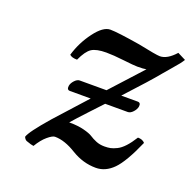

<svg xmlns="http://www.w3.org/2000/svg" viewBox="-90 -536 646 639"><g transform="rotate(20 233.5 -216.0)"><path d="M438 -443.8 466.8 -429.2Q462.4 -421.9 455.6 -413.1Q448.7 -404.3 433.6 -387Q418.5 -369.6 412.1 -361.8Q382.3 -325.2 308.1 -245.1H366.2Q377.9 -245.1 376 -231Q374.5 -221.2 365.5 -211.2Q356.4 -201.2 347.2 -201.2H267.1Q259.8 -193.4 225.3 -156.5Q190.9 -119.6 175.8 -102.1Q207 -102.1 228.8 -96.4Q250.5 -90.8 260 -84.5Q269.5 -78.1 283 -72.5Q296.4 -66.9 313 -66.9Q325.2 -66.9 334.5 -68.8Q343.8 -70.8 356.2 -76.9Q368.7 -83 381.6 -96.9Q394.5 -110.8 408.2 -132.8Q424.8 -132.8 433.1 -123Q399.4 -45.9 371.8 -18.1Q344.2 9.8 310.1 9.8Q265.1 9.8 224.1 -15.1Q182.6 -41 147.9 -41Q139.2 -41 122.6 -27.1Q106 -13.2 90.8 12.2Q82 11.2 67.9 5.9Q59.1 4.4 54.2 -6.8Q59.6 -25.9 116.2 -90.8L215.8 -201.2H142.1Q130.9 -201.2 132.8 -215.8Q134.3 -225.6 143.3 -235.4Q152.3 -245.1 161.1 -245.1H255.9L356.9 -356Q347.2 -354 325.2 -354Q313 -354 275.1 -358.4Q237.3 -362.8 212.9 -362.8Q177.7 -362.8 161.1 -352.1Q144.5 -341.3 128.9 -307.1Q109.9 -307.1 102.1 -314.9Q115.7 -361.3 144.8 -400.1Q173.8 -439 199.2 -439Q224.6 -439 305.2 -425.8Q370.6 -412.1 383.8 -412.1Q409.7 -412.1 438 -443.8Z"/></g></svg>

Font: Common Serif
Style: Italic
Weight: 400
Italic angle: -12°
Designer: Philipp H. Poll, Khaled Hosny
Foundry: Stefan Peev, Context Ltd.
Version: Version 1.026